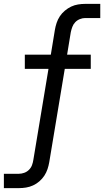

<svg xmlns="http://www.w3.org/2000/svg" viewBox="-57 -755 537 990"><path d="M-37 215V141H41Q54 141 68 136Q82 131 92.5 120.5Q103 110 108 96.5Q113 83 115 69L193 -400H71V-473H205L226 -601Q229 -619 235 -637Q241 -655 251.5 -671Q262 -687 277.5 -700Q293 -713 310 -721Q327 -729 345.5 -732Q364 -735 382 -735H460V-662H382Q369 -662 355 -656.5Q341 -651 331 -640.5Q321 -630 316 -616.5Q311 -603 308 -589L289 -473H411V-400H277L197 81Q194 99 188 117Q182 135 171.5 151Q161 167 146 180Q131 193 113.5 201Q96 209 77.5 212Q59 215 41 215Z"/></svg>

Font: Iosevka Aile
Style: Italic
Weight: 400
Italic angle: -9°
Designer: Belleve Invis
Foundry: Belleve Invis
Version: Version 28.0.1; ttfautohint (v1.8.4)